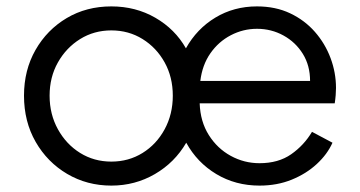

<svg xmlns="http://www.w3.org/2000/svg" viewBox="-20 -568 1125 600"><path d="M328 12Q402 12 464 -24Q526 -60 562 -122Q596 -60 656 -24Q716 12 791 12Q846 12 891.5 -6.5Q937 -25 970 -55.5Q1003 -86 1019 -122L955 -156Q930 -114 890 -86Q850 -58 791 -58Q743 -58 701 -81Q659 -104 632.5 -146Q606 -188 604 -245H1026Q1028 -258 1029 -270.5Q1030 -283 1030 -293Q1030 -341 1013 -386.5Q996 -432 964 -468.5Q932 -505 886.5 -526.5Q841 -548 783 -548Q711 -548 653 -513Q595 -478 561 -417Q527 -477 465.5 -512.5Q404 -548 328 -548Q250 -548 188.5 -511.5Q127 -475 91 -412Q55 -349 55 -269Q55 -188 91.5 -124.5Q128 -61 190 -24.5Q252 12 328 12ZM606 -315Q612 -365 637.5 -401.5Q663 -438 701.5 -458Q740 -478 783 -478Q828 -478 866 -457Q904 -436 926.5 -399.5Q949 -363 949 -315ZM328 -63Q274 -63 230.5 -90Q187 -117 161 -164Q135 -211 135 -269Q135 -327 161 -373Q187 -419 230.5 -446Q274 -473 328 -473Q382 -473 425.5 -446Q469 -419 494.5 -373Q520 -327 520 -269Q520 -211 494.5 -164Q469 -117 425.5 -90Q382 -63 328 -63Z"/></svg>

Font: Plus Jakarta Sans
Style: Regular
Weight: 400
Designer: Gumpita Rahayu
Foundry: Tokotype
Version: Version 2.004; ttfautohint (v1.8.3)